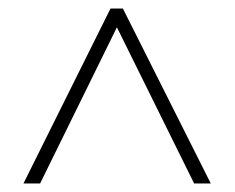

<svg xmlns="http://www.w3.org/2000/svg" viewBox="-20 -739 551 450"><path d="M35 -309 239 -719H268L474 -309H435L254 -675L74 -309Z"/></svg>

Font: Noto Sans Sinhala SemiCondensed ExtraLight
Style: Regular
Weight: 200
Width: 4
Designer: Jelle Bosma - Monotype Design Team
Foundry: Monotype Imaging Inc.
Version: Version 2.006; ttfautohint (v1.8.4.7-5d5b)